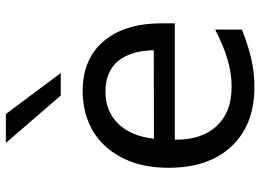

<svg xmlns="http://www.w3.org/2000/svg" viewBox="-134 -722 871 642"><g transform="rotate(-90 301.0 -401.5)"><path d="M143.6 -816.9H240.2L377.4 -633.3H302.2ZM330.6 14.2Q204.1 14.2 132.3 -62.3Q60.5 -138.7 60.5 -272.5Q60.5 -341.3 79.1 -393.3Q97.7 -445.3 130.4 -481.9Q166 -521.5 213.9 -540.8Q261.7 -560.1 316.9 -560.1Q423.8 -560.1 483.6 -490Q543.5 -419.9 543.5 -295.9V-252H154.3V-249Q154.3 -160.2 201.2 -110.8Q223.6 -87.4 255.6 -74.7Q287.6 -62 332 -62Q377 -62 422.4 -75.7Q446.3 -82.5 471.2 -93Q496.1 -103.5 522.5 -117.2V-27.8Q496.6 -17.1 470.2 -8.8Q443.8 -0.5 423.8 3.9Q400.4 9.3 377 11.7Q353.5 14.2 330.6 14.2ZM453.6 -322.3Q452.6 -364.3 442.6 -394.3Q432.6 -424.3 416.5 -442.9Q381.3 -483.9 314.9 -483.9Q249 -483.9 207.5 -440.9Q166 -397.9 157.7 -321.8Z"/></g></svg>

Font: Vazir Code Hack
Style: Code-Hack
Weight: 400
Foundry: DejaVu fonts team - Redesigned by Saber Rastikerdar
Version: Version 1.1.2